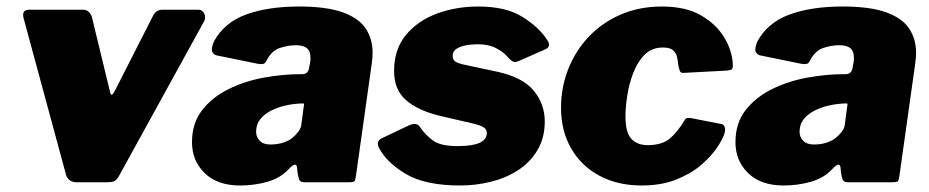

<svg xmlns="http://www.w3.org/2000/svg" viewBox="-20 -560 2854 590"><path d="M590 -530Q602 -530 607.5 -518.5Q613 -507 608 -496L346 -20Q339 -7 331.5 -3.5Q324 0 309 0H215Q200 0 191.5 -8.5Q183 -17 181 -30L52 -506Q47 -530 69 -530H238Q247 -530 254.5 -521.5Q262 -513 263 -505L319 -274Q323 -260 335 -285L452 -515Q462 -530 478 -530H590Z M867 -40Q842 -13 802 -1.5Q762 10 718 10Q648 10 609 -28Q570 -66 570 -123Q570 -182 601.5 -222Q633 -262 683 -286.5Q733 -311 791 -321.5Q849 -332 901 -332H908Q927 -332 930 -352L933 -369Q934 -373 934 -376.5Q934 -380 934 -383Q934 -403 923 -412Q912 -421 889 -421Q865 -421 839.5 -412.5Q814 -404 798 -372Q795 -366 790 -364Q785 -362 772 -364L645 -390Q637 -392 632.5 -400.5Q628 -409 637 -432Q669 -491 736.5 -515.5Q804 -540 899 -540Q984 -540 1033.5 -522Q1083 -504 1104 -472Q1125 -440 1125 -398Q1125 -391 1124.5 -384Q1124 -377 1123 -369L1074 -21Q1072 -6 1069 -3Q1066 0 1052 0H915Q902 0 899 -9Q896 -18 894 -32L893 -44Q891 -66 867 -40ZM913 -230Q915 -239 914 -241Q913 -243 904 -242L890 -241Q875 -240 854 -235Q833 -230 813 -220Q793 -210 780 -194Q767 -178 767 -155Q767 -139 778 -127.5Q789 -116 811 -116Q834 -116 851 -122Q868 -128 878 -136Q888 -144 896.5 -155Q905 -166 906 -177Z M1394 10Q1287 10 1227 -25.5Q1167 -61 1144 -107Q1135 -126 1153 -135L1235 -174Q1248 -180 1257 -179Q1266 -178 1274 -165Q1287 -146 1310 -128.5Q1333 -111 1387 -111Q1396 -111 1411 -112Q1426 -113 1440.5 -116.5Q1455 -120 1465.5 -128.5Q1476 -137 1476 -152Q1476 -162 1466.5 -168.5Q1457 -175 1431 -181L1332 -204Q1265 -220 1228 -252Q1191 -284 1191 -342Q1191 -408 1227 -452Q1263 -496 1322 -518Q1381 -540 1450 -540Q1535 -540 1586.5 -507.5Q1638 -475 1663 -435Q1667 -429 1667 -421.5Q1667 -414 1657 -409L1573 -372Q1563 -368 1557 -370.5Q1551 -373 1538 -387Q1526 -401 1503.5 -412.5Q1481 -424 1447 -424Q1428 -424 1410.5 -420.5Q1393 -417 1382 -409.5Q1371 -402 1371 -389Q1371 -378 1377 -372.5Q1383 -367 1403 -362L1506 -340Q1586 -323 1620 -281.5Q1654 -240 1654 -187Q1654 -136 1631.5 -98.5Q1609 -61 1572 -37Q1535 -13 1488.5 -1.5Q1442 10 1394 10Z M2014 -540Q2088 -540 2135.5 -512Q2183 -484 2207 -442.5Q2231 -401 2232 -359Q2232 -350 2228.5 -347Q2225 -344 2212 -343L2080 -336Q2072 -335 2069 -342.5Q2066 -350 2064 -362Q2063 -373 2060.5 -385Q2058 -397 2048.5 -405.5Q2039 -414 2017 -414Q1983 -414 1961 -392Q1939 -370 1926 -336Q1913 -302 1907.5 -266Q1902 -230 1902 -202Q1902 -153 1920 -133.5Q1938 -114 1970 -114Q2014 -114 2038 -134Q2062 -154 2086 -194Q2089 -199 2104 -197L2196 -179Q2204 -178 2207 -169.5Q2210 -161 2205 -146Q2199 -129 2181 -103Q2163 -77 2132 -51Q2101 -25 2056 -7.5Q2011 10 1952 10Q1878 10 1822 -20Q1766 -50 1735 -104Q1704 -158 1704 -229Q1704 -292 1726.5 -348.5Q1749 -405 1790 -448Q1831 -491 1888 -515.5Q1945 -540 2014 -540Z M2537 -40Q2512 -13 2472 -1.5Q2432 10 2388 10Q2318 10 2279 -28Q2240 -66 2240 -123Q2240 -182 2271.5 -222Q2303 -262 2353 -286.5Q2403 -311 2461 -321.5Q2519 -332 2571 -332H2578Q2597 -332 2600 -352L2603 -369Q2604 -373 2604 -376.5Q2604 -380 2604 -383Q2604 -403 2593 -412Q2582 -421 2559 -421Q2535 -421 2509.5 -412.5Q2484 -404 2468 -372Q2465 -366 2460 -364Q2455 -362 2442 -364L2315 -390Q2307 -392 2302.5 -400.5Q2298 -409 2307 -432Q2339 -491 2406.5 -515.5Q2474 -540 2569 -540Q2654 -540 2703.5 -522Q2753 -504 2774 -472Q2795 -440 2795 -398Q2795 -391 2794.5 -384Q2794 -377 2793 -369L2744 -21Q2742 -6 2739 -3Q2736 0 2722 0H2585Q2572 0 2569 -9Q2566 -18 2564 -32L2563 -44Q2561 -66 2537 -40ZM2583 -230Q2585 -239 2584 -241Q2583 -243 2574 -242L2560 -241Q2545 -240 2524 -235Q2503 -230 2483 -220Q2463 -210 2450 -194Q2437 -178 2437 -155Q2437 -139 2448 -127.5Q2459 -116 2481 -116Q2504 -116 2521 -122Q2538 -128 2548 -136Q2558 -144 2566.5 -155Q2575 -166 2576 -177Z"/></svg>

Font: Libre Franklin Black
Style: Italic
Weight: 900
Italic angle: -8°
Designer: Pablo Impallari, Rodrigo Fuenzalida, Nhung Nguyen
Foundry: Impallari Type
Version: Version 3.000